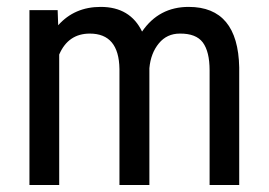

<svg xmlns="http://www.w3.org/2000/svg" viewBox="-20 -531 772 551"><path d="M436 -406.7Q412.6 -378.4 408.7 -335.4V-2V0H407.2H324.2H322.8V-2V-333Q321.3 -434.6 237.8 -434.6Q175.8 -434.6 149.9 -374.5V-2V0H147.9H66.4H64.5V-2V-500V-502H66.4H143.6H145.5V-500L147 -458.5Q193.8 -511.2 269 -511.2Q353.5 -511.2 387.7 -440.4Q436 -511.2 521.5 -511.2Q663.1 -511.2 666.5 -337.4V-2V0H665H583H581.5V-2V-329.1Q581.5 -382.8 562 -409.2Q542.5 -435.1 496.1 -434.6Q459 -434.6 436 -406.7Z"/></svg>

Font: MAUL Condensed
Style: Condensed Regular
Weight: 400
Designer: MAUL
Version: Version 1.0; 2020; ttfautohint (v1.8.3)